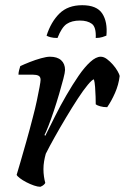

<svg xmlns="http://www.w3.org/2000/svg" viewBox="-20 -718 480 738"><path d="M135 0Q125 0 110.5 -5Q96 -10 81.5 -17.5Q67 -25 56.5 -33Q46 -41 44 -46Q49 -62 58.5 -95Q68 -128 81 -173.5Q94 -219 107 -270Q115 -300 121.5 -330.5Q128 -361 132 -383Q136 -405 136 -411Q136 -423 128 -427Q120 -431 106 -431H51Q51 -439 53.5 -448.5Q56 -458 58 -464Q73 -471 94.5 -479.5Q116 -488 137.5 -494Q159 -500 172 -500Q200 -500 215 -486.5Q230 -473 230 -449Q230 -440 223.5 -415Q217 -390 207.5 -357.5Q198 -325 187 -292Q176 -259 166 -233.5Q156 -208 151 -199L154 -196Q171 -230 191.5 -271Q212 -312 235.5 -352.5Q259 -393 282 -426.5Q305 -460 327 -480Q349 -500 367 -500Q379 -500 391 -491Q403 -482 414 -469.5Q425 -457 432 -444.5Q439 -432 440 -426Q436 -392 422 -360.5Q408 -329 392 -306Q377 -306 365 -309.5Q353 -313 348 -317Q348 -327 347.5 -345.5Q347 -364 345.5 -383.5Q344 -403 341 -413Q334 -412 317 -391.5Q300 -371 278.5 -338Q257 -305 234 -266.5Q211 -228 190.5 -191.5Q170 -155 156 -127Q152 -113 149.5 -98Q147 -83 147 -68Q147 -53 149 -39.5Q151 -26 154 -15Q153 -12 148 -7.5Q143 -3 135 0ZM201 -572Q185 -572 174 -575Q163 -578 159 -581Q176 -634 208.5 -666Q241 -698 296 -698Q352 -698 373 -666Q394 -634 389 -581Q385 -579 373.5 -575.5Q362 -572 348 -572Q350 -614 333 -626.5Q316 -639 287 -639Q256 -639 236.5 -626Q217 -613 201 -572Z"/></svg>

Font: Texturina Medium
Style: Italic
Weight: 500
Italic angle: -11°
Designer: Guillermo Torres Carreño
Foundry: Omnibus-Type
Version: Version 1.002